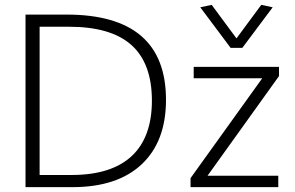

<svg xmlns="http://www.w3.org/2000/svg" viewBox="-20 -770 1214 790"><path d="M85 0V-710H254Q663 -710 663 -359Q663 -188 563 -94Q463 0 278 0ZM143 -50H274Q438 -50 521.5 -127.5Q605 -205 605 -356Q605 -509 521 -584.5Q437 -660 263 -660H143ZM764 0V-37L1059 -448H777V-495H1128V-457L834 -47H1125V0ZM929 -573 804 -740 851 -750 953 -612 1055 -750 1102 -740 977 -573Z"/></svg>

Font: Livvic Light
Style: Regular
Weight: 300
Designer: Jacques Le Bailly, Baron von Fonthausen
Version: Version 1.001; ttfautohint (v1.8.2)